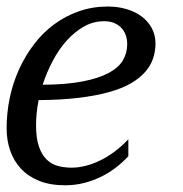

<svg xmlns="http://www.w3.org/2000/svg" viewBox="-20 -549 554 580"><path d="M0 -161.1Q0 -208 9.5 -253.4Q19 -298.8 37.6 -339.6Q56.2 -380.4 82.8 -415.3Q109.4 -450.2 143.3 -475.3Q177.2 -500.5 218.3 -514.9Q259.3 -529.3 306.2 -529.3Q335.4 -529.3 361.6 -521.7Q387.7 -514.2 407.2 -499.8Q426.8 -485.4 438.2 -464.6Q449.7 -443.8 449.7 -417.5Q449.7 -394 442.4 -372.3Q435.1 -350.6 418.7 -331.8Q402.3 -313 375.5 -297.4Q348.6 -281.7 309.3 -270.8Q270 -259.8 217.3 -253.4Q164.6 -247.1 96.7 -246.6Q88.9 -208 88.9 -170.4Q88.9 -130.9 97.7 -106Q106.4 -81.1 121.1 -66.9Q135.7 -52.7 155.3 -47.6Q174.8 -42.5 196.8 -42.5Q216.3 -42.5 238 -47.9Q259.8 -53.2 282 -64Q304.2 -74.7 325.9 -90.8Q347.7 -106.9 367.7 -128.4V-77.1Q350.6 -58.6 329.6 -42.5Q308.6 -26.4 284.4 -14.6Q260.3 -2.9 233.2 3.9Q206.1 10.7 176.8 10.7Q131.3 10.7 98.1 -2.7Q64.9 -16.1 43.2 -39.6Q21.5 -63 10.7 -94.2Q0 -125.5 0 -161.1ZM364.3 -415.5Q364.3 -428.7 360.4 -441.2Q356.4 -453.6 347.9 -463.4Q339.4 -473.1 326.2 -479Q313 -484.9 294.4 -484.9Q262.2 -484.9 233.9 -469Q205.6 -453.1 181.6 -426.5Q157.7 -399.9 139.4 -365.2Q121.1 -330.6 108.9 -293Q180.7 -293.5 229.5 -303Q278.3 -312.5 308.3 -328.6Q338.4 -344.7 351.3 -366.9Q364.3 -389.2 364.3 -415.5Z"/></svg>

Font: Arian AMU Serif
Style: Italic
Weight: 400
Italic angle: -15°
Designer: Ruben Hakobyan (Tarumian)
Foundry: Ruben Hakobyan (Tarumian)
Version: Version 1.002